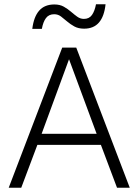

<svg xmlns="http://www.w3.org/2000/svg" viewBox="-20 -884 652 904"><path d="M591 0H531L455 -202H156L80 0H21L273 -660H339ZM176 -254H435L305 -605ZM477 -864Q471 -807 446 -778Q421 -749 376 -749Q349 -749 330 -759.5Q311 -770 296 -783Q281 -796 267 -806.5Q253 -817 235 -817Q210 -817 196.5 -799Q183 -781 177 -748H132Q139 -805 164.5 -834Q190 -863 236 -863Q262 -863 280.5 -852.5Q299 -842 314 -829Q329 -816 343.5 -805.5Q358 -795 375 -795Q400 -795 413 -813.5Q426 -832 432 -864Z"/></svg>

Font: Kantumruy Pro Light
Style: Regular
Weight: 300
Version: Version 1.002